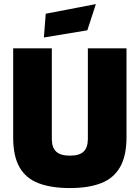

<svg xmlns="http://www.w3.org/2000/svg" viewBox="-20 -912 687 944"><path d="M323.7 12.6Q232 12.6 169.8 -11.1Q107.6 -34.7 76.2 -89.3Q44.8 -143.9 44.8 -235.5V-674.5H234.8V-229.2Q234.8 -186.5 256.2 -166.6Q277.6 -146.7 323.7 -146.7Q370.3 -146.7 391.2 -166.8Q412 -186.9 412 -229.2V-674.5H602V-237.7Q602 -146.1 570.6 -90.9Q539.2 -35.8 477.5 -11.6Q415.9 12.6 323.7 12.6ZM195.8 -727.7 204.9 -844.5 451.3 -891.9 409.4 -763Z"/></svg>

Font: Titillium Web SemiBold
Style: Regular
Weight: 600
Designer: Mohamed Gaber, Accademia di Belle Arti di Urbino
Foundry: Kief Type Foundry, Accademia di Belle Arti di Urbino
Version: Version 3.000; ttfautohint (v1.8.4)